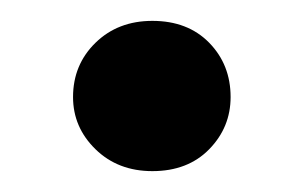

<svg xmlns="http://www.w3.org/2000/svg" viewBox="-20 -159 291 184"><path d="M126 5Q93 5 71.5 -16Q50 -37 50 -66Q50 -97 71.5 -118Q93 -139 126 -139Q160 -139 180.5 -118Q201 -97 201 -66Q201 -37 180.5 -16Q160 5 126 5Z"/></svg>

Font: DM Sans 9pt SemiBold
Style: Regular
Weight: 600
Version: Version 4.004;gftools[0.9.30]